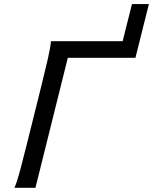

<svg xmlns="http://www.w3.org/2000/svg" viewBox="-20 -895 729 915"><path d="M689.5 -875.5 625.5 -619.6H303.2L148.9 0H48.8Q61.5 -28.8 75.9 -83Q90.3 -137.2 107.9 -208L178.2 -490.2Q195.8 -561.5 208.3 -615.7Q220.7 -669.9 222.7 -698.7H564.5L608.9 -875.5Z"/></svg>

Font: Andika
Style: Italic
Weight: 400
Italic angle: -14°
Designer: Victor Gaultney, Annie Olsen, Julie Remington, Don Collingsworth, Eric Hays, Becca Hirsbrunner
Foundry: SIL International
Version: Version 6.101